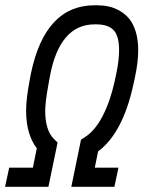

<svg xmlns="http://www.w3.org/2000/svg" viewBox="-21 -716 566 736"><path d="M105 -73.2 120.1 -147.5Q79.1 -201.2 79.1 -291.5Q79.1 -336.9 92.3 -406.2L97.2 -432.6Q151.4 -695.8 341.8 -695.8H348.6Q373 -695.8 394.5 -691.4Q416 -687 437.5 -674.8Q459 -662.6 474.4 -644Q489.7 -625.5 499.3 -594.5Q508.8 -563.5 508.8 -523.9Q508.8 -477.5 496.1 -418.5L490.2 -391.6Q449.7 -205.6 355 -135.7L342.3 -73.2H433.1L417.5 0H252.4L289.6 -180.7L302.7 -189Q343.3 -214.4 372.8 -272Q402.3 -329.6 418.9 -406.2L424.8 -434.1Q435.5 -484.9 435.5 -523.9Q435.5 -578.6 414.3 -600.6Q393.1 -622.6 348.6 -622.6H341.8Q206.1 -622.6 169.4 -418.9L164.6 -391.6Q152.3 -324.7 152.3 -291.5Q152.3 -216.8 185.5 -183.6L199.7 -169.4L164.6 0H-1.5L14.2 -73.2Z"/></svg>

Font: Anka/Coder Condensed
Style: Italic
Weight: 400
Width: 4
Italic angle: -12°
Monospace: yes
Version: Version 001.100